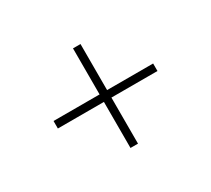

<svg xmlns="http://www.w3.org/2000/svg" viewBox="-133 -939 1266 1152"><g transform="rotate(-30 500.0 -363.0)"><path d="M474 -18V-337H155V-389H474V-708H526V-389H845V-337H526V-18Z"/></g></svg>

Font: TsukuhouMincho
Style: Regular
Weight: 400
Designer: Iose
Foundry: Typographish
Version: Version 1.001; ttfautohint (v1.8.3)